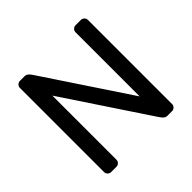

<svg xmlns="http://www.w3.org/2000/svg" viewBox="-174 -871 1042 1042"><g transform="rotate(-45 347.0 -350.0)"><path d="M506 -30 181 -519V-27Q181 -16 173 -8Q165 0 154 0H113Q102 0 94 -8Q86 -16 86 -27V-673Q86 -684 94 -692Q102 -700 113 -700H148Q161 -700 170 -692Q179 -684 188 -670L513 -181V-673Q513 -684 521 -692Q529 -700 540 -700H581Q592 -700 600 -692Q608 -684 608 -673V-27Q608 -16 600 -8Q592 0 581 0H546Q533 0 524 -8Q515 -16 506 -30Z"/></g></svg>

Font: Contemporary
Style: Regular
Weight: 400
Designer: Victor Tran
Foundry: Victor Tran
Version: Version 1.100